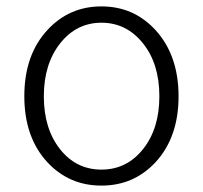

<svg xmlns="http://www.w3.org/2000/svg" viewBox="-20 -567 634 600"><path d="M297 13Q196 13 128 -60Q56 -138 56 -266.5Q56 -395 128 -473Q196 -547 297 -547Q398 -547 466 -473Q538 -394 538 -266Q538 -138 466 -60Q398 13 297 13ZM297 -37Q376 -37 427 -101Q478 -165 478 -266Q478 -368 426.5 -432Q375 -496 297 -496Q219 -496 168 -431.5Q117 -367 117 -266Q117 -165 167.5 -101Q218 -37 297 -37Z"/></svg>

Font: GenSenRounded TW L
Style: Regular
Weight: 300
Version: Version 1.501;PS 1;hotconv 16.6.51;makeotf.lib2.5.65220